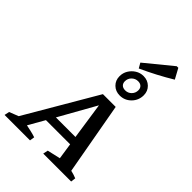

<svg xmlns="http://www.w3.org/2000/svg" viewBox="-323 -1089 1201 1201"><g transform="rotate(45 278.0 -488.5)"><path d="M499 -48Q526 -42 550 -32L546 0H299L306 -33L393 -53L377 -160H163L102 -53Q124 -48 143.5 -44Q163 -40 187 -32L182 0H-43L-36 -33L25 -57L300 -527H413ZM195 -216H368L332 -460ZM380 -595Q343 -595 318.5 -619Q294 -643 294 -680Q294 -709 308.5 -733Q323 -757 347 -772Q371 -787 400 -787Q437 -787 461.5 -763Q486 -739 486 -703Q486 -658 455 -626.5Q424 -595 380 -595ZM382 -642Q406 -642 423 -659Q440 -676 440 -701Q440 -719 429 -729.5Q418 -740 399 -740Q375 -740 357.5 -723Q340 -706 340 -681Q340 -663 351 -652.5Q362 -642 382 -642ZM345 -799 326 -832 503 -977H517L554 -909Q453 -848 345 -799Z"/></g></svg>

Font: Piazzolla SC Medium
Style: Italic
Weight: 500
Italic angle: -11.3°
Designer: Juan Pablo del Peral
Foundry: Huerta Tipografica
Version: Version 1.330